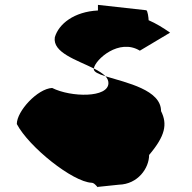

<svg xmlns="http://www.w3.org/2000/svg" viewBox="-20 -742 787 788"><path d="M49 -233C99 -138 279 5 356 8C370 8 382 32 382 25L468 16C546 14 592 -52 592 -106C658 -184 668 -232 641 -286C641 -373 501 -402 413 -429C421 -420 425 -411 425 -401C425 -340 272 -342 194 -381C134 -378 49 -286 49 -233ZM205 -589C195 -526 295 -496 365 -461C371 -498 469 -586 554 -534L678 -608C648 -629 620 -646 590 -659C590 -667 586 -700 580 -700L382 -722V-699C284 -694 221 -644 205 -589ZM365 -458C365 -447 384 -438 413 -429C401 -441 385 -451 365 -461Z"/></svg>

Font: Ampere
Style: SCSuExt
Weight: 400
Version: Version 1